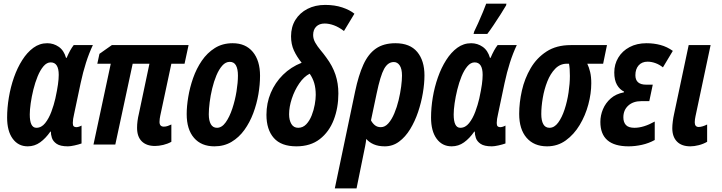

<svg xmlns="http://www.w3.org/2000/svg" viewBox="-20 -792 3955 1052"><path d="M131.8 9.8Q80.1 9.8 49.6 -32Q19 -73.7 19 -147.9Q19 -201.7 28.6 -258.5Q38.1 -315.4 56.6 -368.2Q75.2 -420.9 102.1 -463.1Q128.9 -505.4 163.1 -530.3Q197.3 -555.2 238.8 -555.2Q273.4 -555.2 301.8 -535.6Q330.1 -516.1 341.8 -475.1H345.2Q364.3 -520 383.8 -544.9H488.8Q467.8 -500.5 451.2 -448.5Q434.6 -396.5 421.9 -336.9L386.2 -168Q378.9 -137.7 378.9 -118.2Q378.9 -104.5 384 -99.9Q389.2 -95.2 397.9 -95.2Q403.3 -95.2 410.6 -97.2Q418 -99.1 426.8 -104V-5.9Q410.2 0 387.9 4.9Q365.7 9.8 352.1 9.8Q310.5 9.8 290.5 -3.9Q270.5 -17.6 264.4 -36.6Q258.3 -55.7 258.8 -70.8H255.9Q230 -33.7 199.7 -12Q169.4 9.8 131.8 9.8ZM179.2 -91.8Q207 -91.8 227.3 -117.2Q247.6 -142.6 261.5 -179.9Q275.4 -217.3 283.2 -252Q293.5 -299.3 297.6 -329.3Q301.8 -359.4 301.8 -381.8Q301.8 -450.2 257.8 -450.2Q236.3 -450.2 218.3 -429Q200.2 -407.7 186.3 -373.8Q172.4 -339.8 162.8 -301Q153.3 -262.2 148.2 -226.1Q143.1 -189.9 143.1 -165Q143.1 -91.8 179.2 -91.8Z M829.1 7.8Q782.7 7.8 756.8 -17.6Q731 -43 731 -91.8Q731 -127.9 741.2 -169.9L798.8 -442.9H707L611.8 0H492.2L586.9 -442.9H513.2L524.9 -497.1L592.8 -544.9H1013.2L991.2 -442.9H918.9L857.9 -157.2Q856.4 -148.9 855.2 -141.1Q854 -133.3 854 -124Q854 -98.1 877.9 -98.1Q888.7 -98.1 899.2 -101.8Q909.7 -105.5 918.9 -109.9V-15.1Q898.9 -3.9 874.5 2Q850.1 7.8 829.1 7.8Z M1154.8 9.8Q1083 9.8 1043 -36.6Q1002.9 -83 1002.9 -167Q1002.9 -209.5 1011.5 -261Q1020 -312.5 1038.1 -364.3Q1056.2 -416 1085.7 -459.2Q1115.2 -502.4 1157.2 -528.8Q1199.2 -555.2 1254.9 -555.2Q1325.7 -555.2 1365.2 -507.6Q1404.8 -460 1404.8 -377Q1404.8 -329.1 1395.8 -275.9Q1386.7 -222.7 1367.7 -171.9Q1348.6 -121.1 1319.1 -80.1Q1289.6 -39.1 1248.5 -14.6Q1207.5 9.8 1154.8 9.8ZM1168.9 -91.8Q1195.3 -91.8 1216.6 -121.6Q1237.8 -151.4 1252.9 -197Q1268.1 -242.7 1275.9 -291.3Q1283.7 -339.8 1283.7 -377.9Q1283.7 -414.1 1272.9 -433.6Q1262.2 -453.1 1238.8 -453.1Q1216.3 -453.1 1198 -432.6Q1179.7 -412.1 1165.8 -378.9Q1151.9 -345.7 1142.6 -306.9Q1133.3 -268.1 1128.7 -231Q1124 -193.8 1124 -166Q1124 -130.9 1135.3 -111.3Q1146.5 -91.8 1168.9 -91.8Z M1604 9.8Q1520.5 9.8 1480.2 -36.1Q1439.9 -82 1439.9 -163.1Q1439.9 -227.1 1463.6 -283.2Q1487.3 -339.4 1530.5 -382.1Q1573.7 -424.8 1632.8 -448.2Q1606 -481.4 1590.3 -515.6Q1574.7 -549.8 1574.7 -592.8Q1574.7 -644.5 1598.6 -683.1Q1622.6 -721.7 1664.8 -743.4Q1707 -765.1 1761.7 -765.1Q1814 -765.1 1855.5 -751.2Q1897 -737.3 1921.9 -716.8L1864.7 -622.1Q1836.4 -643.6 1809.8 -653.3Q1783.2 -663.1 1758.8 -663.1Q1729.5 -663.1 1712.6 -646.2Q1695.8 -629.4 1695.8 -600.1Q1695.8 -578.6 1707.5 -558.1Q1719.2 -537.6 1736.1 -517.6Q1752.9 -497.6 1767.6 -477.1Q1802.2 -430.7 1818.1 -382.8Q1834 -335 1834 -279.8Q1834 -201.2 1808.6 -135.3Q1783.2 -69.3 1732.2 -29.8Q1681.2 9.8 1604 9.8ZM1613.8 -91.8Q1639.6 -91.8 1658 -111.1Q1676.3 -130.4 1687.7 -159.4Q1699.2 -188.5 1704.6 -219Q1710 -249.5 1710 -272Q1710 -308.6 1701.7 -336.7Q1693.4 -364.7 1676.8 -388.2Q1645 -372.1 1619.4 -334.5Q1593.8 -296.9 1578.9 -251.5Q1564 -206.1 1564 -166Q1564 -133.8 1576.4 -112.8Q1588.9 -91.8 1613.8 -91.8Z M1814.5 240.2 1925.8 -291Q1944.3 -378.9 1970.9 -437.7Q1997.6 -496.6 2039.8 -525.9Q2082 -555.2 2146.5 -555.2Q2226.1 -555.2 2265.9 -507.6Q2305.7 -460 2305.7 -378.9Q2305.7 -334.5 2296.9 -282.2Q2288.1 -230 2270.8 -178.5Q2253.4 -127 2227.3 -84.2Q2201.2 -41.5 2166.5 -15.9Q2131.8 9.8 2088.4 9.8Q2053.2 9.8 2027.8 -1.2Q2002.4 -12.2 1986.8 -30.8Q1984.9 -12.2 1980.7 8.8Q1976.6 29.8 1972.7 47.9L1933.6 240.2ZM2066.4 -95.2Q2089.4 -95.2 2107.9 -116.2Q2126.5 -137.2 2140.6 -170.9Q2154.8 -204.6 2164.1 -243.2Q2173.3 -281.7 2178 -317.6Q2182.6 -353.5 2182.6 -377.9Q2182.6 -414.6 2170.2 -433.3Q2157.7 -452.1 2137.7 -452.1Q2105.5 -452.1 2084.7 -414.8Q2064 -377.4 2043.5 -278.8L2012.7 -132.8Q2020 -117.7 2033.4 -106.4Q2046.9 -95.2 2066.4 -95.2Z M2454.6 9.8Q2402.8 9.8 2372.3 -32Q2341.8 -73.7 2341.8 -147.9Q2341.8 -201.7 2351.3 -258.5Q2360.8 -315.4 2379.4 -368.2Q2397.9 -420.9 2424.8 -463.1Q2451.7 -505.4 2485.8 -530.3Q2520 -555.2 2561.5 -555.2Q2596.2 -555.2 2624.5 -535.6Q2652.8 -516.1 2664.6 -475.1H2668Q2687 -520 2706.5 -544.9H2811.5Q2790.5 -500.5 2773.9 -448.5Q2757.3 -396.5 2744.6 -336.9L2709 -168Q2701.7 -137.7 2701.7 -118.2Q2701.7 -104.5 2706.8 -99.9Q2711.9 -95.2 2720.7 -95.2Q2726.1 -95.2 2733.4 -97.2Q2740.7 -99.1 2749.5 -104V-5.9Q2732.9 0 2710.7 4.9Q2688.5 9.8 2674.8 9.8Q2633.3 9.8 2613.3 -3.9Q2593.3 -17.6 2587.2 -36.6Q2581.1 -55.7 2581.5 -70.8H2578.6Q2552.7 -33.7 2522.5 -12Q2492.2 9.8 2454.6 9.8ZM2502 -91.8Q2529.8 -91.8 2550 -117.2Q2570.3 -142.6 2584.2 -179.9Q2598.1 -217.3 2606 -252Q2616.2 -299.3 2620.4 -329.3Q2624.5 -359.4 2624.5 -381.8Q2624.5 -450.2 2580.6 -450.2Q2559.1 -450.2 2541 -429Q2522.9 -407.7 2509 -373.8Q2495.1 -339.8 2485.6 -301Q2476.1 -262.2 2470.9 -226.1Q2465.8 -189.9 2465.8 -165Q2465.8 -91.8 2502 -91.8ZM2574.7 -606 2578.1 -619.1Q2586.4 -635.3 2599.9 -665.5Q2613.3 -695.8 2626 -726.1Q2638.7 -756.3 2644 -772H2754.9L2752.9 -762.2Q2742.2 -743.7 2722.9 -713.4Q2703.6 -683.1 2683.6 -653.3Q2663.6 -623.5 2649.9 -606Z M2977.5 9.8Q2905.8 9.8 2865.2 -37.1Q2824.7 -84 2824.7 -168Q2824.7 -230 2839.6 -295.9Q2854.5 -361.8 2887.7 -418.5Q2920.9 -475.1 2974.9 -510Q3028.8 -544.9 3106.9 -544.9H3305.7L3284.7 -442.9H3197.8Q3207.5 -422.9 3213.6 -397Q3219.7 -371.1 3219.7 -335.9Q3219.7 -280.3 3203.6 -219.7Q3187.5 -159.2 3156.2 -107.2Q3125 -55.2 3080.1 -22.7Q3035.2 9.8 2977.5 9.8ZM2990.7 -91.8Q3017.6 -91.8 3038.3 -120.1Q3059.1 -148.4 3073.5 -192.4Q3087.9 -236.3 3095.2 -285.4Q3102.5 -334.5 3102.5 -376Q3102.5 -397.5 3101.3 -414.1Q3100.1 -430.7 3097.7 -442.9H3085.9Q3048.8 -442.9 3022.2 -415.5Q2995.6 -388.2 2978.8 -345.5Q2961.9 -302.7 2953.9 -255.1Q2945.8 -207.5 2945.8 -167Q2945.8 -131.3 2956.8 -111.6Q2967.8 -91.8 2990.7 -91.8Z M3424.3 9.8Q3269.5 9.8 3269.5 -124Q3269.5 -159.7 3283.7 -193.6Q3297.9 -227.5 3326.4 -252.7Q3355 -277.8 3398.4 -286.1L3399.4 -290Q3375.5 -301.3 3360.6 -327.1Q3345.7 -353 3345.7 -395Q3345.7 -439.9 3367.7 -476.3Q3389.6 -512.7 3429.4 -533.9Q3469.2 -555.2 3522.5 -555.2Q3563 -555.2 3599.1 -545.4Q3635.3 -535.6 3666.5 -513.2L3612.3 -422.9Q3592.8 -438.5 3570.8 -446.3Q3548.8 -454.1 3528.3 -454.1Q3497.1 -454.1 3479.2 -433.8Q3461.4 -413.6 3461.4 -379.9Q3461.4 -328.1 3520.5 -328.1H3556.6L3537.6 -237.8H3493.7Q3449.2 -237.8 3422.4 -213.4Q3395.5 -189 3395.5 -148.9Q3395.5 -122.1 3409.7 -106.9Q3423.8 -91.8 3456.5 -91.8Q3506.3 -91.8 3567.4 -126V-24.9Q3534.7 -6.8 3497.3 1.5Q3460 9.8 3424.3 9.8Z M3762.7 9.8Q3714.8 9.8 3689.2 -16.4Q3663.6 -42.5 3663.6 -89.8Q3663.6 -105.5 3666.3 -126.5Q3668.9 -147.5 3673.3 -167L3753.4 -544.9H3873.5L3790.5 -153.8Q3789.1 -146 3787.8 -138.2Q3786.6 -130.4 3786.6 -122.1Q3786.6 -96.2 3808.6 -96.2Q3817.9 -96.2 3830.6 -100.1Q3843.3 -104 3854.5 -109.9V-15.1Q3833.5 -2.9 3808.6 3.4Q3783.7 9.8 3762.7 9.8Z"/></svg>

Font: Open Sans Condensed
Style: Bold Italic
Weight: 700
Width: 3
Italic angle: -12°
Designer: Monotype Design Team
Foundry: Monotype Imaging Inc.
Version: Version 3.003; ttfautohint (v1.8.4)